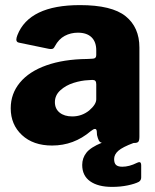

<svg xmlns="http://www.w3.org/2000/svg" viewBox="-20 -560 608 752"><path d="M526 75Q533 75 533 88V135Q533 146 524 152Q509 160 480.5 166Q452 172 419 172Q364 172 333 150Q302 128 302 86Q302 59 318.5 38Q335 17 379 -1Q371 -2 367 -10Q363 -18 360 -31L359 -46Q358 -55 352 -55Q346 -55 335 -46Q269 10 184 10Q110 10 66 -31Q22 -72 22 -136Q22 -193 58 -236.5Q94 -280 161.5 -304Q229 -328 321 -329L341 -330Q357 -330 357 -344V-363Q357 -396 338.5 -414Q320 -432 285 -432Q257 -432 233.5 -419.5Q210 -407 195 -379Q192 -373 189 -370.5Q186 -368 180 -368Q174 -368 170 -369L54 -393Q44 -395 44 -405Q44 -411 48 -422Q94 -540 293 -540Q418 -540 472 -496.5Q526 -453 526 -374V-25Q526 -10 522 -5Q518 0 505 0H503Q460 16 443.5 30.5Q427 45 427 63Q427 79 434.5 86Q442 93 459 93Q486 93 516 78Q522 75 526 75ZM357 -230Q357 -239 353.5 -243Q350 -247 342 -247L326 -246Q299 -245 268.5 -235.5Q238 -226 216.5 -206.5Q195 -187 195 -160Q195 -134 213.5 -119Q232 -104 263 -104Q300 -104 329 -127Q357 -151 357 -171Z"/></svg>

Font: Libre Franklin ExtraBold
Style: Regular
Weight: 800
Designer: Pablo Impallari, Rodrigo Fuenzalida
Foundry: Impallari Type
Version: Version 1.002; ttfautohint (v1.5)